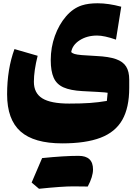

<svg xmlns="http://www.w3.org/2000/svg" viewBox="-20 -602 828 1173"><path d="M688.5 -359.9Q617.2 -384.8 573.2 -384.8Q511.7 -384.8 466.8 -356Q421.9 -327.1 415 -283.7Q421.4 -276.9 434.8 -272.5Q448.2 -268.1 479.5 -265.4Q510.7 -262.7 569.3 -259.8Q644.5 -256.3 688.2 -241Q731.9 -225.6 750.7 -195.3Q769.5 -165 769.5 -115.7V-64.9Q769.5 55.7 727.1 130.4Q684.6 205.1 594.2 239.5Q503.9 273.9 360.8 273.9Q187.5 273.9 105.5 201.2Q23.4 128.4 23.4 -25.9Q23.4 -179.7 68.4 -302.2L210 -261.2Q187 -169.4 187 -102.5Q187 -33.2 238.5 -1.2Q290 30.8 402.8 30.8Q477.1 30.8 529.1 27.1Q581.1 23.4 632.8 14.6L637.7 -35.2Q631.3 -36.6 618.9 -37.6Q606.4 -38.6 575.7 -40.5Q544.9 -42.5 483.4 -45.4Q410.6 -49.3 368.2 -68.1Q325.7 -86.9 307.9 -127.2Q290 -167.5 290 -234.9Q290 -312.5 315.2 -382.3Q340.3 -452.1 383.5 -502.2Q426.8 -552.2 480.5 -569.3Q520 -582 576.2 -582Q642.1 -582 720.7 -561ZM237.3 363.8Q372.1 350.1 460.2 350.1Q548.3 350.1 548.3 433.1Q548.3 477.1 516.1 537.6Q494.6 536.6 427 536.6Q359.4 536.6 218.3 551.3Q190.9 527.8 173.3 513.2Q208 431.2 237.3 363.8Z"/></svg>

Font: Pinar-FD Black
Style: Regular
Weight: 900
Designer: Amin Abedi
Version: Version 3.000